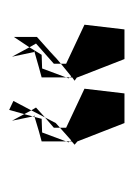

<svg xmlns="http://www.w3.org/2000/svg" viewBox="42 -420 285 408"><g transform="rotate(-90 184.0 -215.5)"><path d="M127 -93H190L200 -178L117 -217V-230L90 -206L88 -209V-205L81 -199L88 -193ZM263 -93H326L336 -178L253 -217V-228L226 -206L224 -209V-204L217 -199L224 -194V-193ZM288 -295 296 -281 253 -243V-228L280 -251L263 -237L310 -279V-328ZM272 -269 288 -295 268 -332 278 -285H281L246 -275L224 -269V-217L243 -268ZM136 -269 140 -284 110 -275 88 -269V-217L107 -268ZM146 -306 154 -291 174 -329 155 -338ZM127 -239 139 -262 117 -243V-230ZM141 -288 146 -306 132 -332ZM160 -281 154 -291 139 -262ZM88 -209V-217L86 -212ZM224 -209V-217L222 -212ZM142 -285 141 -288 140 -284 145 -285Z"/></g></svg>

Font: Quebrada
Style: Regular
Weight: 400
Designer: deFharo
Foundry: deFharo
Version: Version 1.034 2012